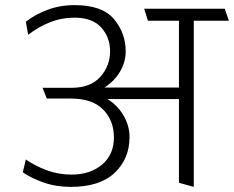

<svg xmlns="http://www.w3.org/2000/svg" viewBox="-20 -714 914 750"><path d="M257 16Q198 16 149 -1.5Q100 -19 69 -41L81 -91Q117 -66 162.5 -49Q208 -32 260 -32Q332 -32 378.5 -71Q425 -110 425 -177Q425 -243 383 -286Q341 -329 257 -329H163L146 -371H259Q334 -371 372 -414Q410 -457 410 -514Q410 -568 375.5 -606.5Q341 -645 271 -645Q220 -645 174 -626.5Q128 -608 90 -578L81 -629Q113 -655 162.5 -674.5Q212 -694 272 -694Q379 -694 425 -639.5Q471 -585 471 -513Q471 -472 449 -434.5Q427 -397 388 -372H679V-633H558L543 -680H858L874 -633H737V16L679 0V-327H400Q440 -302 463 -262Q486 -222 486 -179Q486 -94 428 -39Q370 16 257 16Z"/></svg>

Font: Palanquin ExtraLight
Style: Regular
Weight: 275
Designer: Pria Ravichandran
Version: Version 1.001